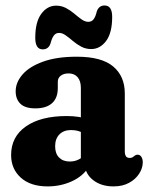

<svg xmlns="http://www.w3.org/2000/svg" viewBox="-20 -656 530 686"><path d="M282.9 -72.6V-86.2L268.9 -88V-342.1Q268.9 -366.5 257.4 -380.1Q245.9 -393.7 225.1 -393.7Q208.1 -393.7 197.3 -385.7Q186.5 -377.6 186.5 -364V-341.1Q186.5 -305.8 165.9 -287.3Q145.3 -268.8 106.5 -268.8Q69.9 -268.8 53 -285.2Q36 -301.6 36 -329.8Q36 -361.7 60.5 -389.9Q85 -418.1 133.7 -435.7Q182.4 -453.4 254.6 -453.4Q342.9 -453.4 384.4 -418.5Q425.9 -383.6 425.9 -322V-112.7Q425.9 -104.4 429.7 -98Q433.6 -91.7 443.6 -91.7Q448.9 -91.7 452.5 -93.5Q456.2 -95.4 459.3 -98.4Q461.7 -100.3 464.7 -101.8Q467.7 -103.3 471.6 -103.3Q480.4 -103.3 485.2 -95.3Q490.1 -87.4 490.1 -76.3Q490.1 -55.6 477.4 -35.7Q464.8 -15.8 441.4 -2.9Q418 10 385.6 10Q341.1 10 312 -13.1Q282.9 -36.3 282.9 -72.6ZM19.7 -102Q19.7 -167.6 72.8 -204.5Q125.9 -241.4 218.3 -241.4Q240.3 -241.4 260.6 -238.4Q281 -235.4 294.4 -229.7L279.3 -179.8Q268 -185.9 257.3 -188.6Q246.6 -191.3 233.2 -191.3Q207.5 -191.3 192.2 -175.7Q177 -160.2 177 -133.4Q177 -107.2 191.2 -93Q205.4 -78.9 229.3 -78.9Q247.4 -78.9 262.4 -86.8Q277.4 -94.8 286 -106.7L296.9 -59.2Q276.6 -26.6 236.8 -8.3Q196.9 10 150.1 10Q89.1 10 54.4 -21.2Q19.7 -52.4 19.7 -102ZM305.8 -480.7Q286.5 -480.7 270.3 -489.3Q254.1 -498 240.5 -509.5Q227 -521.1 214.8 -529.7Q202.7 -538.4 191.1 -538.4Q179.5 -538.4 172.5 -529.2Q165.5 -520 160.4 -500.6Q153.2 -479.6 132.7 -479.6Q106 -479.6 106 -521.1Q106 -577.4 127.5 -606.6Q149 -635.8 180.6 -635.8Q200 -635.8 216.1 -627.1Q232.3 -618.5 245.8 -606.9Q259.3 -595.3 271.6 -586.6Q284 -578 295.4 -578Q307.8 -578 314.7 -587.5Q321.7 -597 326 -615.8Q333.6 -636.4 353.7 -636.4Q380.8 -636.4 380.8 -595.6Q380.8 -538.5 359.1 -509.6Q337.4 -480.7 305.8 -480.7Z"/></svg>

Font: Fraunces 144pt S100 Black
Style: Regular
Weight: 900
Version: Version 1.000